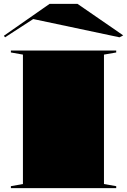

<svg xmlns="http://www.w3.org/2000/svg" viewBox="-20 -968 654 988"><path d="M578 -708V-698L515 -687V-21L578 -10V0H36V-10L98 -21V-687L36 -698V-708ZM6 -776 0 -784 235 -948H379L614 -786L595 -776L151 -870Z"/></svg>

Font: Kalnia Expanded SemiBold
Style: Regular
Weight: 600
Width: 7
Designer: Frida Medrano
Foundry: Frida Medrano
Version: Version 1.105